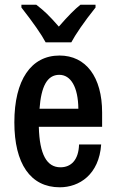

<svg xmlns="http://www.w3.org/2000/svg" viewBox="-20 -786 492 816"><path d="M283 -606C300 -638 337 -693 386 -754V-766H322C298 -747 271 -720 230 -673C187 -722 169 -739 134 -766H71V-754C121 -690 156 -640 174 -606ZM414 -308C414 -459 345 -550 233 -550C112 -550 41 -446 41 -266C41 -91 109 10 234 10C317 10 401 -44 410 -172H316C314 -106 282 -75 237 -75C179 -75 148 -129 145 -247H414ZM148 -324C155 -418 180 -468 232 -468C281 -468 312 -416 313 -324Z"/></svg>

Font: Kathrein 67 Medium Condensed
Style: Regular
Weight: 500
Width: 3
Designer: Lazydogs Typefoundry, based on Open Sans by Ascender Corporation
Foundry: Lazydogs Typefoundry
Version: Version 1.003;PS 001.003;hotconv 1.0.88;makeotf.lib2.5.64775